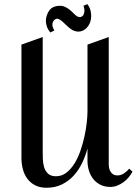

<svg xmlns="http://www.w3.org/2000/svg" viewBox="-20 -883 660 913"><path d="M609.9 -66.9Q602.5 -52.7 591.6 -39.6Q580.6 -26.4 566.7 -16.4Q552.7 -6.3 537.1 -0.2Q521.5 5.9 504.9 5.9Q478 5.9 457.5 -4.4Q437 -14.6 423.3 -32Q409.7 -49.3 402.8 -71.8Q396 -94.2 396 -119.1V-176.8Q386.2 -140.6 370.1 -107.2Q354 -73.7 330.1 -47.6Q306.2 -21.5 274.2 -5.9Q242.2 9.8 201.2 9.8Q169.9 9.8 147.5 -1.7Q125 -13.2 110.4 -32.7Q95.7 -52.2 88.9 -77.9Q82 -103.5 82 -131.8V-670.9L183.1 -707V-168Q183.1 -150.4 183.6 -128.9Q184.1 -107.4 189.5 -88.9Q194.8 -70.3 208 -57.6Q221.2 -44.9 246.1 -44.9Q273.9 -44.9 295.7 -61.8Q317.4 -78.6 334.2 -105.7Q351.1 -132.8 362.8 -167Q374.5 -201.2 381.8 -235.1Q389.2 -269 392.6 -300Q396 -331.1 396 -352.1V-670.9L497.1 -707V-103Q497.1 -93.3 499 -83.5Q501 -73.7 505.9 -66.2Q510.7 -58.6 518.6 -53.7Q526.4 -48.8 538.1 -48.8Q554.7 -48.8 569.6 -58.6Q584.5 -68.4 594.2 -81.1ZM238.8 -738.3 219.7 -728.5Q209.5 -739.7 205.1 -751Q200.7 -762.2 199.2 -772Q197.3 -783.2 198.7 -793.5Q203.1 -819.8 217.3 -836.9Q231.4 -854 261.7 -855.5Q276.9 -856 289.1 -850.3Q301.3 -844.7 311.3 -836.7Q321.3 -828.6 329.3 -820.1Q337.4 -811.5 344.7 -806.6Q352.1 -801.3 360.1 -801.8Q368.2 -802.2 373.8 -808.3Q379.4 -814.5 381.1 -826.2Q382.8 -837.9 377 -855.5L395.5 -863.3Q407.2 -847.7 410.6 -832.3Q414.1 -816.9 413.6 -804.7Q413.1 -790 408.7 -777.3Q401.9 -760.3 391.6 -750Q381.3 -739.7 369.1 -735.6Q356.9 -731.4 344 -733.4Q331.1 -735.4 318.8 -743.7Q306.2 -752.4 295.9 -762.7Q285.6 -772.9 276.6 -780.8Q267.6 -788.6 259.5 -792.2Q251.5 -795.9 242.7 -791.5Q235.4 -786.6 231.9 -779.3Q229 -772.9 229.2 -762.9Q229.5 -752.9 238.8 -738.3Z"/></svg>

Font: Redressed
Style: Regular
Weight: 400
Designer: Astigmatic (AOETI)
Foundry: Astigmatic (AOETI)
Version: Version 1.000